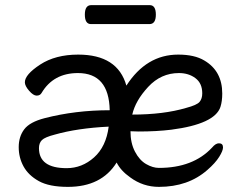

<svg xmlns="http://www.w3.org/2000/svg" viewBox="-20 -705 940 749"><path d="M563 -611H335Q311 -611 311 -648Q311 -685 336 -685H564Q588 -685 588 -648Q588 -611 563 -611ZM240 -49Q300 -49 347 -91Q394 -133 404 -211Q282 -205 194 -180Q155 -170 143.5 -158.5Q132 -147 132 -127Q132 -49 240 -49ZM600 24Q538 24 488 -13Q451 -39 435 -71Q376 24 245 24Q172 24 131.5 1.5Q91 -21 72 -55.5Q53 -90 53 -131Q53 -172 74.5 -200.5Q96 -229 154 -244Q274 -275 408 -275Q405 -420 284 -420Q188 -420 142 -342Q136 -332 123 -332Q110 -332 93.5 -351Q77 -370 77 -384Q77 -414 136.5 -453Q196 -492 285 -492Q439 -492 473 -371Q551 -492 675 -492Q739 -492 777 -469Q847 -428 847 -340Q847 -310 840 -288Q818 -221 648 -199Q591 -192 521 -192L489 -193Q489 -147 506.5 -113.5Q524 -80 550 -65Q576 -50 600 -50Q733 -50 807 -129Q821 -146 834 -146Q850 -146 850 -130Q850 -117 835 -93Q820 -69 789 -42Q714 24 600 24ZM496 -258Q618 -258 706 -284Q748 -295 758.5 -307.5Q769 -320 769 -341Q769 -380 742.5 -400Q716 -420 678 -420Q608 -420 558 -366Q508 -312 496 -258Z"/></svg>

Font: ToneOZ-Pinyin-WenKai-Medium
Style: Medium
Weight: 700
Designer: Fontworks Inc.
Foundry: ToneOZ
Version: Version 0.240331